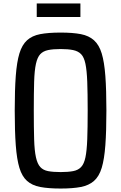

<svg xmlns="http://www.w3.org/2000/svg" viewBox="-20 -991 700 1108"><path d="M330 97Q259 97 212 88Q165 79 136 53Q107 27 92 -22.5Q77 -72 71 -153Q65 -234 65 -353Q65 -472 71 -552.5Q77 -633 92 -682.5Q107 -732 136 -758.5Q165 -785 212 -794Q259 -803 330 -803Q400 -803 446.5 -794Q493 -785 522.5 -758.5Q552 -732 567 -682.5Q582 -633 588 -552.5Q594 -472 594 -353Q594 -234 588 -153Q582 -72 567 -22.5Q552 27 522.5 53Q493 79 446.5 88Q400 97 330 97ZM330 2Q373 2 402 -3.5Q431 -9 448 -27Q465 -45 473 -83Q481 -121 483.5 -187Q486 -253 486 -353Q486 -453 483.5 -519Q481 -585 473 -623Q465 -661 448 -678.5Q431 -696 402 -702Q373 -708 330 -708Q286 -708 257.5 -702Q229 -696 212.5 -678.5Q196 -661 187.5 -623Q179 -585 177 -519Q175 -453 175 -353Q175 -253 177 -187Q179 -121 187.5 -83Q196 -45 212.5 -27Q229 -9 257.5 -3.5Q286 2 330 2ZM192 -893V-971H444V-893Z"/></svg>

Font: Farlight84_Sys_V01
Style: Regular
Weight: 400
Designer: Ryoko NISHIZUKA  (kana, bopomofo & ideographs); Paul D. Hunt (Latin, Greek & Cyrillic); Sandoll Communications , Soo-you
Foundry: Adobe
Version: Version 2.004;October 29, 2024;FontCreator 14.0.0.2814 64-bi